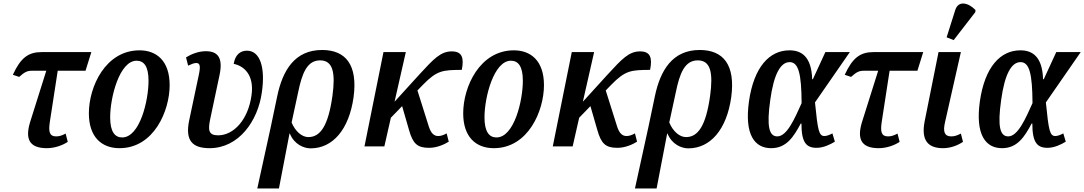

<svg xmlns="http://www.w3.org/2000/svg" viewBox="-20 -832 6161 1091"><path d="M246 10C292 10 337 -7 365 -26L353 -73C332 -62 318 -57 299 -57C261 -57 255 -83 263 -138L308 -430H466L499 -536H217C142 -536 98 -505 53 -407L89 -395C120 -423 135 -430 162 -430H243L151 -138C123 -46 143 10 246 10Z M659 10C855 10 944 -203 944 -348C944 -488 868 -546 773 -546C579 -546 485 -339 485 -188C485 -55 556 10 659 10ZM674 -51C633 -51 606 -83 606 -165C606 -282 660 -487 756 -487C798 -487 824 -455 824 -373C824 -261 775 -51 674 -51Z M1171 10C1337 10 1446 -145 1468 -308C1488 -444 1460 -544 1383 -544C1345 -544 1316 -520 1308 -469C1361 -459 1427 -411 1409 -289C1390 -153 1309 -63 1219 -63C1164 -63 1162 -94 1174 -153L1228 -408C1247 -501 1220 -541 1150 -541C1107 -541 1066 -524 1037 -506L1049 -459C1068 -468 1083 -474 1095 -474C1117 -474 1120 -456 1110 -408L1055 -148C1031 -33 1073 10 1171 10Z M1555 -284 1518 -108 1442 239H1565L1625 -73H1627C1652 -11 1707 11 1745 11C1871 11 1963 -96 1989 -279C2014 -464 1944 -548 1810 -548C1656 -548 1586 -434 1555 -284ZM1732 -53C1696 -53 1658 -85 1637 -136L1674 -307C1696 -414 1724 -489 1799 -489C1872 -489 1887 -419 1869 -287C1845 -116 1800 -53 1732 -53Z M2051 0H2164L2201 -163L2265 -229L2304 -94C2326 -15 2352 8 2418 8C2464 8 2506 -12 2530 -27L2518 -74C2500 -64 2485 -59 2470 -59C2445 -59 2429 -76 2417 -112L2352 -318L2383 -350C2464 -433 2496 -434 2604 -435C2618 -505 2605 -540 2547 -540C2484 -540 2444 -497 2364 -410L2222 -254L2286 -536H2159Z M2786 10C2982 10 3071 -203 3071 -348C3071 -488 2995 -546 2900 -546C2706 -546 2612 -339 2612 -188C2612 -55 2683 10 2786 10ZM2801 -51C2760 -51 2733 -83 2733 -165C2733 -282 2787 -487 2883 -487C2925 -487 2951 -455 2951 -373C2951 -261 2902 -51 2801 -51Z M3121 0H3234L3271 -163L3335 -229L3374 -94C3396 -15 3422 8 3488 8C3534 8 3576 -12 3600 -27L3588 -74C3570 -64 3555 -59 3540 -59C3515 -59 3499 -76 3487 -112L3422 -318L3453 -350C3534 -433 3566 -434 3674 -435C3688 -505 3675 -540 3617 -540C3554 -540 3514 -497 3434 -410L3292 -254L3356 -536H3229Z M3701 -284 3664 -108 3588 239H3711L3771 -73H3773C3798 -11 3853 11 3891 11C4017 11 4109 -96 4135 -279C4160 -464 4090 -548 3956 -548C3802 -548 3732 -434 3701 -284ZM3878 -53C3842 -53 3804 -85 3783 -136L3820 -307C3842 -414 3870 -489 3945 -489C4018 -489 4033 -419 4015 -287C3991 -116 3946 -53 3878 -53Z M4362 10C4449 10 4490 -55 4530 -130H4534C4534 -23 4561 8 4620 8C4659 8 4698 -11 4724 -27L4710 -74C4695 -66 4678 -59 4665 -59C4633 -59 4627 -90 4611 -250L4809 -536H4670L4599 -382H4595C4591 -513 4532 -546 4466 -546C4352 -546 4264 -451 4236 -257C4209 -65 4269 10 4362 10ZM4397 -57C4351 -57 4335 -111 4357 -265C4377 -410 4415 -479 4467 -479C4518 -479 4534 -411 4535 -246C4496 -159 4452 -57 4397 -57Z M4973 10C5019 10 5064 -7 5092 -26L5080 -73C5059 -62 5045 -57 5026 -57C4988 -57 4982 -83 4990 -138L5035 -430H5193L5226 -536H4944C4869 -536 4825 -505 4780 -407L4816 -395C4847 -423 4862 -430 4889 -430H4970L4878 -138C4850 -46 4870 10 4973 10Z M5399 -604 5522 -763 5523 -775C5484 -816 5426 -832 5408 -775L5359 -620ZM5339 10C5383 10 5424 -7 5452 -26L5440 -73C5418 -62 5405 -57 5385 -57C5347 -57 5337 -83 5350 -138L5440 -536H5313L5234 -142C5213 -33 5254 10 5339 10Z M5674 10C5761 10 5802 -55 5842 -130H5846C5846 -23 5873 8 5932 8C5971 8 6010 -11 6036 -27L6022 -74C6007 -66 5990 -59 5977 -59C5945 -59 5939 -90 5923 -250L6121 -536H5982L5911 -382H5907C5903 -513 5844 -546 5778 -546C5664 -546 5576 -451 5548 -257C5521 -65 5581 10 5674 10ZM5709 -57C5663 -57 5647 -111 5669 -265C5689 -410 5727 -479 5779 -479C5830 -479 5846 -411 5847 -246C5808 -159 5764 -57 5709 -57Z"/></svg>

Font: Noto Serif Condensed SemiBold
Style: Italic
Weight: 600
Width: 3
Italic angle: -12°
Designer: Monotype Design Team
Foundry: Monotype Imaging Inc.
Version: Version 2.014